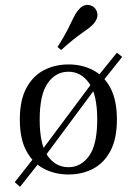

<svg xmlns="http://www.w3.org/2000/svg" viewBox="-20 -683 545 764"><path d="M148.4 -46.8 130.6 -63.7 354.8 -364.5 371.8 -347.6ZM59.7 60.5 38.7 41.9 121.8 -63.7 141.9 -43.5ZM380.6 -349.2 360.5 -368.5 445.2 -473.4 466.1 -456.5ZM252.4 11.3Q198.4 11.3 154.4 -11.7Q110.5 -34.7 84.7 -82.7Q58.9 -130.6 58.9 -207.3Q58.9 -283.9 84.7 -332.3Q110.5 -380.6 154.4 -403.6Q198.4 -426.6 252.4 -426.6Q307.3 -426.6 350.8 -403.6Q394.4 -380.6 419.8 -332.3Q445.2 -283.9 445.2 -207.3Q445.2 -131.5 419.8 -83.1Q394.4 -34.7 350.8 -11.7Q307.3 11.3 252.4 11.3ZM252.4 -17.7Q302.4 -17.7 334.7 -62.9Q366.9 -108.1 366.9 -207.3Q366.9 -306.5 334.7 -352Q302.4 -397.6 252.4 -397.6Q201.6 -397.6 169.8 -352Q137.9 -306.5 137.9 -207.3Q137.9 -107.3 169.8 -62.5Q201.6 -17.7 252.4 -17.7ZM223.4 -483.9 208.9 -496Q234.7 -536.3 248.4 -563.7Q262.1 -591.1 271.4 -610.5Q280.6 -629.8 291.9 -643.5Q307.3 -662.1 324.2 -663.3Q341.1 -664.5 354 -654Q366.1 -643.5 367.7 -626.6Q369.4 -609.7 354.8 -591.1Q346 -580.6 333.9 -571.4Q321.8 -562.1 306 -551.2Q290.3 -540.3 270.2 -524.2Q250 -508.1 223.4 -483.9Z"/></svg>

Font: Playfair 5pt SemiExpanded Light Light
Style: Regular
Weight: 300
Version: Version 2.203